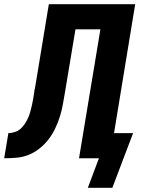

<svg xmlns="http://www.w3.org/2000/svg" viewBox="-57 -755 677 916"><path d="M362 141 415 0H320L422 -615H303L253 -315Q248 -286 243 -257.5Q238 -229 229 -200Q220 -171 207 -143.5Q194 -116 175.5 -91.5Q157 -67 132 -47Q107 -27 79 -16Q51 -5 21.5 -2.5Q-8 0 -37 0L-17 -120Q-2 -120 13.5 -125Q29 -130 41 -140.5Q53 -151 62 -165Q71 -179 77.5 -193.5Q84 -208 88 -223.5Q92 -239 95.5 -254Q99 -269 101.5 -284Q104 -299 106 -314Q107 -316 107 -318Q107 -320 107 -322L108 -327Q109 -329 109 -331Q109 -333 110 -335L176 -735H588L487 -120H578L479 141Z"/></svg>

Font: Iosevka Curly Heavy Extended
Style: Italic
Weight: 900
Width: 7
Italic angle: -9°
Monospace: yes
Designer: Belleve Invis
Foundry: Belleve Invis
Version: Version 11.1.0; ttfautohint (v1.8.3)